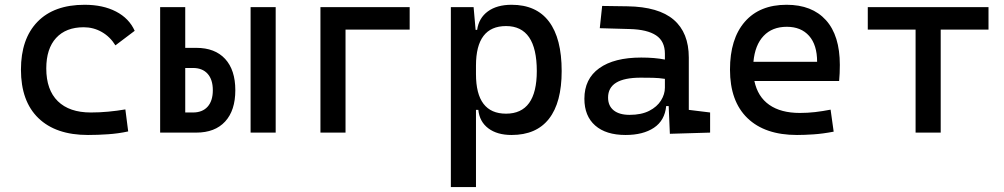

<svg xmlns="http://www.w3.org/2000/svg" viewBox="-20 -547 4142 792"><path d="M342.8 9.8Q210.4 9.8 138.4 -59.8Q66.4 -129.4 66.4 -259.8Q66.4 -386.7 134.5 -457Q202.6 -527.3 329.1 -527.3Q404.8 -527.3 458.7 -499.3Q512.7 -471.2 535.6 -419.9L456.1 -359.9Q434.1 -395.5 399.9 -415Q365.7 -434.6 325.2 -434.6Q252 -434.6 211.4 -390.4Q170.9 -346.2 170.9 -264.6Q170.9 -176.3 218.5 -129.6Q266.1 -83 354.5 -83Q390.6 -83 426.8 -86.4Q462.9 -89.8 497.1 -95.7L508.8 -4.9Q468.8 3.9 426 6.8Q383.3 9.8 342.8 9.8Z M640.6 0V-517.6H744.1V-349.6H789.6Q866.7 -349.6 908.7 -304Q950.7 -258.3 950.7 -174.8Q950.7 -91.3 908.7 -45.7Q866.7 0 789.6 0ZM1013.7 0V-517.6H1117.2V0ZM744.1 -83H775.9Q814.9 -83 836.4 -106.9Q857.9 -130.9 857.9 -174.8Q857.9 -218.8 836.4 -242.7Q814.9 -266.6 775.9 -266.6H744.1Z M1301.8 0V-517.6H1669.9V-424.8H1405.3V0Z M1839.8 224.6V-517.6H1933.6L1941.9 -423.8H1948.2Q1955.1 -472.7 1992.4 -500Q2029.8 -527.3 2090.3 -527.3Q2192.4 -527.3 2244.6 -458Q2296.9 -388.7 2296.9 -253.9Q2296.9 -124 2244.6 -57.1Q2192.4 9.8 2090.3 9.8Q2030.8 9.8 1994.4 -17.6Q1958 -44.9 1953.1 -93.8H1943.4V224.6ZM1943.4 -241.2Q1943.4 -78.1 2067.4 -78.1Q2194.3 -78.1 2194.3 -253.9Q2194.3 -439.5 2067.4 -439.5Q1943.4 -439.5 1943.4 -276.4Z M2743.2 4.9 2738.3 -109.4H2728Q2722.2 -49.8 2677.5 -20Q2632.8 9.8 2560.5 9.8Q2479.5 9.8 2435.1 -29.3Q2390.6 -68.4 2390.6 -139.6Q2390.6 -221.7 2451.9 -265.6Q2513.2 -309.6 2625 -309.6Q2680.7 -309.6 2722.7 -301.3V-325.2Q2722.7 -377 2686.3 -401.1Q2649.9 -425.3 2578.1 -427.2L2454.1 -430.7L2463.9 -522.5L2568.4 -521Q2696.8 -519 2759 -465.6Q2821.3 -412.1 2821.3 -309.6V-93.8L2909.2 -83V0ZM2722.7 -221.7Q2697.8 -225.6 2673.1 -226.1Q2648.4 -226.6 2623 -226.6Q2488.3 -226.6 2488.3 -144.5Q2488.3 -110.4 2511.5 -91.8Q2534.7 -73.2 2577.1 -73.2Q2625.5 -73.2 2658 -89.8Q2690.4 -106.4 2706.5 -132.3Q2722.7 -158.2 2722.7 -185.5Z M3267.6 9.8Q3135.3 9.8 3063.2 -59.8Q2991.2 -129.4 2991.2 -259.8Q2991.2 -386.7 3052.2 -457Q3113.3 -527.3 3224.6 -527.3Q3329.6 -527.3 3387 -463.9Q3444.3 -400.4 3444.3 -279.3Q3444.3 -243.7 3441.4 -212.9H3091.8Q3105.5 -147.9 3153.3 -114.5Q3201.2 -81.1 3279.3 -81.1Q3311.5 -81.1 3342.8 -84.7Q3374 -88.4 3406.2 -94.7L3418.9 -3.9Q3373 4.9 3335 7.3Q3296.9 9.8 3267.6 9.8ZM3087.9 -292H3350.6Q3350.6 -361.8 3317.4 -399.2Q3284.2 -436.5 3225.6 -436.5Q3165.5 -436.5 3129.9 -398.9Q3094.2 -361.3 3087.9 -292Z M3756.8 0V-424.8H3559.6V-517.6H4057.6V-424.8H3860.4V0Z"/></svg>

Font: Cascadia Code NF
Style: Regular
Weight: 400
Monospace: yes
Designer: Aaron Bell
Foundry: Saja Typeworks
Version: Version 2404.023; ttfautohint (v1.8.4)